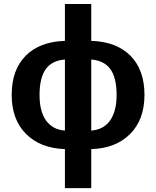

<svg xmlns="http://www.w3.org/2000/svg" viewBox="-20 -745 790 972"><path d="M308.6 207.5V9.8Q184.6 5.9 111.8 -66.9Q39.1 -139.6 39.1 -264.6Q39.1 -391.1 109.9 -462.6Q180.7 -534.2 308.6 -538.1V-724.6H441.9V-538.1Q569.8 -534.2 640.6 -462.6Q711.4 -391.1 711.4 -264.6Q711.4 -139.6 638.7 -66.7Q565.9 6.3 441.9 9.8V207.5ZM570.3 -264.6Q570.3 -349.6 539.6 -393.8Q508.8 -438 441.9 -443.8V-84Q503.9 -88.4 537.1 -134.8Q570.3 -181.2 570.3 -264.6ZM180.2 -264.6Q180.2 -180.2 213.6 -134.3Q247.1 -88.4 308.6 -84V-443.8Q242.2 -438.5 211.2 -394.3Q180.2 -350.1 180.2 -264.6Z"/></svg>

Font: Liberation Sans
Style: Bold
Weight: 700
Designer: Steve Matteson
Foundry: Ascender Corporation
Version: Version 2.1.5